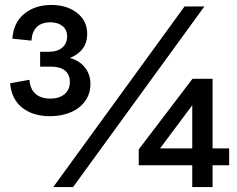

<svg xmlns="http://www.w3.org/2000/svg" viewBox="-20 -755 958 775"><path d="M182 -286Q113 -286 69.5 -320.5Q26 -355 21 -419L99 -433Q101 -397 122.5 -377Q144 -357 184 -357Q219 -357 240.5 -375Q262 -393 262 -424Q262 -454 242.5 -470Q223 -486 187 -486H142V-546H176Q212 -546 231.5 -563Q251 -580 251 -608Q251 -635 232 -650Q213 -665 184 -665Q148 -665 128.5 -646Q109 -627 107 -591L30 -599Q34 -663 77.5 -699Q121 -735 187 -735Q250 -735 291 -703Q332 -671 332 -618Q332 -584 314.5 -559.5Q297 -535 262 -521Q300 -511 322.5 -483Q345 -455 345 -416Q345 -377 324 -347.5Q303 -318 266 -302Q229 -286 182 -286ZM195 0 725 -729H805L275 0ZM756 0V-88H540V-152L757 -437H838V-156H905V-88H838V0ZM626 -156H756V-330Z"/></svg>

Font: BDO Grotesk
Style: Regular
Weight: 400
Designer: Deni Anggara
Foundry: Lokal Container
Version: Version 2.000